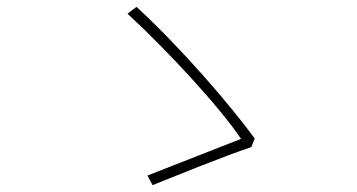

<svg xmlns="http://www.w3.org/2000/svg" viewBox="-20 -636 1040 560"><path d="M713 -207 723 -232C655 -325 511 -494 378 -616L352 -596C467 -490 620 -325 683 -231C630 -210 473 -149 410 -124L425 -96C485 -120 632 -180 713 -207Z"/></svg>

Font: Source Han Sans JP ExtraLight
Style: Regular
Weight: 250
Designer: Ryoko NISHIZUKA 西塚涼子 (kana, bopomofo & ideographs); Paul D. Hunt (Latin, Greek & Cyrillic); Sandoll Communications 산돌커뮤니
Foundry: Adobe
Version: Version 2.001;hotconv 1.0.107;makeotfexe 2.5.65593